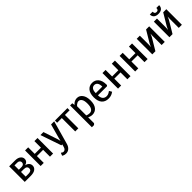

<svg xmlns="http://www.w3.org/2000/svg" viewBox="418 -2415 4359 4359"><g transform="rotate(-45 2597.5 -235.0)"><path d="M75 0V-500H265Q350 -500 397.5 -462.5Q445 -425 445 -370Q445 -313 397 -281Q376 -268 350 -260Q382 -254 407 -239Q465 -201 465 -135Q465 -75 415 -37.5Q365 0 265 0ZM175 -290H265Q302 -290 323.5 -309.5Q345 -329 345 -360Q345 -391 323.5 -410.5Q302 -430 265 -430H175ZM175 -70H265Q365 -70 365 -145Q365 -220 265 -220H175Z M585 0V-500H685V-290H885V-500H985V0H885V-220H685V0Z M1195 210Q1154 210 1122 195Q1106 189 1095 180L1120 115H1130Q1140 125 1146 128Q1165 140 1185 140Q1211 140 1231.5 120.5Q1252 101 1260 70L1280 0H1250L1079 -500H1175L1285 -170Q1290 -155 1299 -119Q1302 -110 1306 -90H1310Q1312 -106 1316 -119L1329 -170L1420 -500H1520L1360 70Q1342 133 1299 171.5Q1256 210 1195 210Z M1695 0V-430H1545V-500H1945V-430H1795V0Z M2030 200V-500H2100L2110 -440H2115Q2126 -456 2150 -475Q2199 -510 2260 -510Q2336 -510 2388 -442.5Q2440 -375 2440 -250Q2440 -123 2385 -56.5Q2330 10 2240 10Q2200 10 2162 -5Q2143 -11 2130 -20V170L2100 200ZM2225 -60Q2277 -60 2308.5 -105.5Q2340 -151 2340 -250Q2340 -345 2310.5 -390Q2281 -435 2235 -435Q2198 -435 2160 -405Q2143 -392 2130 -375V-80Q2140 -75 2157 -70Q2191 -60 2225 -60Z M2760 10Q2656 10 2598 -56Q2540 -122 2540 -250Q2540 -377 2596 -443.5Q2652 -510 2745 -510Q2838 -510 2894 -443.5Q2950 -377 2950 -250V-235L2930 -215H2640Q2640 -138 2674 -99Q2708 -60 2770 -60Q2807 -60 2847 -82Q2868 -94 2880 -105H2890L2925 -45Q2907 -30 2880 -17Q2828 10 2760 10ZM2640 -285H2850Q2850 -364 2821.5 -402Q2793 -440 2745 -440Q2697 -440 2668.5 -402Q2640 -364 2640 -285Z M3070 0V-500H3170V-290H3370V-500H3470V0H3370V-220H3170V0Z M3620 0V-500H3720V-290H3920V-500H4020V0H3920V-220H3720V0Z M4170 0V-500H4270V-215Q4270 -199 4268 -169L4266 -145H4270L4278 -169Q4285 -190 4300 -215L4470 -500H4570V0H4470V-285Q4470 -301 4472 -331L4474 -355H4470L4462 -331Q4455 -310 4440 -285L4270 0Z M4770 -680H4860Q4860 -643 4874.5 -626.5Q4889 -610 4920 -610Q4951 -610 4965.5 -626.5Q4980 -643 4980 -680H5070Q5070 -619 5032 -584.5Q4994 -550 4920 -550Q4846 -550 4808 -584.5Q4770 -619 4770 -680ZM4720 0V-500H4820V-215Q4820 -199 4818 -169L4816 -145H4820L4828 -169Q4835 -190 4850 -215L5020 -500H5120V0H5020V-285Q5020 -301 5022 -331L5024 -355H5020L5012 -331Q5005 -310 4990 -285L4820 0Z"/></g></svg>

Font: Scada
Style: Regular
Weight: 400
Designer: Jovanny Lemonad
Foundry: Jovanny Lemonad
Version: Version 4.100;PS 004.100;hotconv 1.0.88;makeotf.lib2.5.64775